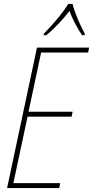

<svg xmlns="http://www.w3.org/2000/svg" viewBox="-20 -956 473 976"><path d="M203 -785 202 -777H216C260 -814 303 -861 333 -900C349 -857 375 -810 397 -777H410L411 -785C391 -819 358 -895 349 -936H327C298 -888 242 -824 203 -785ZM16 0H281L286 -25H48L120 -363H344L349 -388H125L189 -689H428L433 -714H168Z"/></svg>

Font: Noto Sans Condensed Thin
Style: Italic
Weight: 100
Width: 3
Italic angle: -12°
Designer: Monotype Design Team
Foundry: Monotype Imaging Inc.
Version: Version 2.013